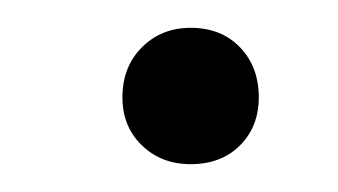

<svg xmlns="http://www.w3.org/2000/svg" viewBox="-20 -345 243 138"><path d="M68 -275Q68 -297 82 -311Q96 -325 117 -325Q139 -325 152.5 -311Q166 -297 166 -275Q166 -254 152.5 -240.5Q139 -227 117 -227Q96 -227 82 -240.5Q68 -254 68 -275Z"/></svg>

Font: Barlow GEO Light
Style: Regular
Weight: 300
Designer: Jeremy Tribby
Foundry: Tribby Type
Version: Version 1.408